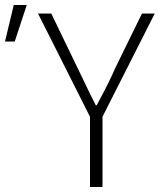

<svg xmlns="http://www.w3.org/2000/svg" viewBox="-148 -751 642 768"><path d="M-89 -585H-128L-93 -731H-41ZM262 -3H212V-284L4 -697H57L187 -428Q210 -379 235 -330H239L253 -357Q287 -419 315 -483L420 -697H471L262 -284Z"/></svg>

Font: LXGW 975 Gothic SC 200W
Style: Regular
Weight: 200
Version: Version 2.01;February 25, 2021